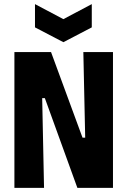

<svg xmlns="http://www.w3.org/2000/svg" viewBox="-20 -913 619 933"><path d="M50 0V-660H228L381 -244H394L385 -660H529V0H356L198 -436H185L194 0ZM150 -893 288 -820 426 -893V-780L288 -708L150 -780Z"/></svg>

Font: Bricolage Grotesque Condensed ExtraBold
Style: Regular
Weight: 800
Width: 3
Designer: Mathieu Triay
Foundry: Atelier Triay
Version: Version 1.000;gftools[0.9.30]